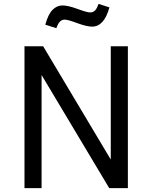

<svg xmlns="http://www.w3.org/2000/svg" viewBox="-20 -968 784 988"><path d="M550 -730H638V0H542L194 -582V0H106V-730H202L550 -147ZM543 -930Q516 -831 454 -831Q426 -831 377.5 -849Q329 -867 313.5 -867Q298 -867 288 -856.5Q278 -846 270 -823L213 -841Q228 -895 250.5 -917.5Q273 -940 301.5 -940Q330 -940 379 -922Q428 -904 443.5 -904Q459 -904 469 -914Q479 -924 487 -948Z"/></svg>

Font: Sintony
Style: Regular
Weight: 400
Version: Version 001.001